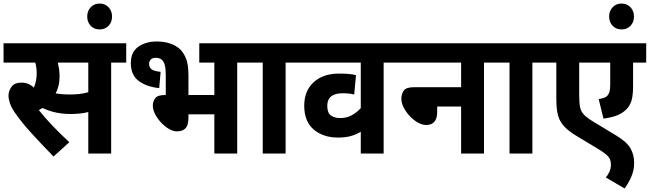

<svg xmlns="http://www.w3.org/2000/svg" viewBox="-20 -866 3665 1083"><path d="M607 -513V0H478V-234Q454 -228 429.5 -225.5Q405 -223 380 -223Q328 -223 288 -233Q248 -243 220 -257Q210 -251 199 -245Q233 -202 278.5 -154.5Q324 -107 371 -64L282 17Q210 -57 155 -117.5Q100 -178 65 -229Q44 -260 36 -283.5Q28 -307 28 -327Q28 -353 45 -376.5Q62 -400 102 -400Q141 -400 171 -372Q187 -408 187 -453Q187 -484 179 -513H0V-622H692V-513ZM368 -333Q400 -333 425.5 -335.5Q451 -338 478 -346V-513H306Q310 -497 313 -478Q316 -459 316 -435Q316 -406 310 -382Q304 -358 294 -339Q330 -333 368 -333Z M472 -773Q472 -804 491.5 -825Q511 -846 542 -846Q573 -846 592.5 -825Q612 -804 612 -773Q612 -741 592.5 -720.5Q573 -700 542 -700Q511 -700 491.5 -720.5Q472 -741 472 -773Z M863 -632Q948 -632 996 -588Q1017 -567 1030 -534Q1043 -501 1043 -440V-330H1189V-513H1104V-622H1404V-513H1318V0H1189V-221H1043V-202Q1043 -160 1026.5 -142.5Q1010 -125 978 -125Q956 -125 932.5 -139Q909 -153 888.5 -175Q868 -197 855 -222Q842 -247 842 -270Q842 -294 855.5 -312Q869 -330 909 -330H915V-439Q915 -473 911.5 -491Q908 -509 900 -521Q887 -540 859 -540Q840 -540 830.5 -530.5Q821 -521 821 -506Q821 -485 836 -474.5Q851 -464 886 -461L878 -369Q808 -376 763 -409Q718 -442 718 -510Q718 -573 760.5 -602.5Q803 -632 863 -632Z M1591 -513V0H1462V-513H1390V-622H1677V-513Z M2230 -513H2144V0H2015V-123Q1987 -106 1956.5 -98Q1926 -90 1887 -90Q1803 -90 1749.5 -135.5Q1696 -181 1696 -270Q1696 -353 1749 -402Q1802 -451 1893 -451Q1920 -451 1945.5 -449Q1971 -447 1988 -442L1978 -333Q1949 -340 1913 -340Q1826 -340 1826 -269Q1826 -229 1847 -214.5Q1868 -200 1898 -200Q1935 -200 1963.5 -215.5Q1992 -231 2015 -256V-513H1663V-622H2230Z M2216 -622H2796V-513H2710V0H2581V-265H2446V-235Q2446 -161 2384 -161Q2361 -161 2336.5 -175Q2312 -189 2291 -211.5Q2270 -234 2257 -259.5Q2244 -285 2244 -309Q2244 -336 2257.5 -355Q2271 -374 2314 -374H2581V-513H2216Z M2983 -513V0H2854V-513H2782V-622H3069V-513Z M3625 -513H3551V-380Q3551 -330 3542.5 -300Q3534 -270 3513 -249Q3492 -228 3461.5 -215.5Q3431 -203 3384 -197L3357 -307Q3393 -313 3405 -325Q3414 -335 3418 -348.5Q3422 -362 3422 -391V-513H3247V-330Q3247 -287 3252 -261.5Q3257 -236 3275 -218Q3293 -200 3331 -177L3457 -101Q3516 -65 3536.5 -29Q3557 7 3557 53Q3557 95 3540.5 132Q3524 169 3503 197L3397 135Q3409 122 3417.5 103Q3426 84 3426 64Q3426 46 3420.5 32.5Q3415 19 3398 4.5Q3381 -10 3347 -30L3239 -95Q3200 -118 3174.5 -141Q3149 -164 3135 -194Q3126 -215 3122 -241.5Q3118 -268 3118 -312V-513H3055V-622H3625Z M3416 -773Q3416 -804 3435.5 -825Q3455 -846 3486 -846Q3517 -846 3536.5 -825Q3556 -804 3556 -773Q3556 -741 3536.5 -720.5Q3517 -700 3486 -700Q3455 -700 3435.5 -720.5Q3416 -741 3416 -773Z"/></svg>

Font: Noto Sans SemiCondensed
Style: Bold
Weight: 700
Width: 4
Designer: Monotype Design Team
Foundry: Monotype Imaging Inc.
Version: Version 2.013; ttfautohint (v1.8.4.7-5d5b)